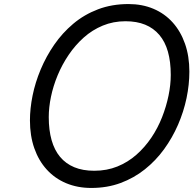

<svg xmlns="http://www.w3.org/2000/svg" viewBox="-20 -910 965 949"><path d="M431 19Q363 19 307 -4.5Q251 -28 211 -72Q171 -116 149.5 -177.5Q128 -239 128 -315Q128 -373 141 -437.5Q154 -502 181 -566.5Q208 -631 248 -689Q288 -747 342 -792.5Q396 -838 464.5 -864Q533 -890 615 -890Q683 -890 738.5 -866.5Q794 -843 833.5 -799Q873 -755 894.5 -693.5Q916 -632 916 -556Q916 -492 902 -425Q888 -358 860 -293.5Q832 -229 791 -172.5Q750 -116 696 -73Q642 -30 576 -5.5Q510 19 431 19ZM446 -66Q508 -66 560 -87Q612 -108 654 -145Q696 -182 728 -229.5Q760 -277 781 -330.5Q802 -384 813 -437.5Q824 -491 824 -540Q824 -605 810 -654.5Q796 -704 767.5 -737.5Q739 -771 697.5 -788Q656 -805 600 -805Q540 -805 488 -783.5Q436 -762 394 -724.5Q352 -687 319.5 -639Q287 -591 265 -538Q243 -485 232 -432Q221 -379 221 -331Q221 -267 235 -217.5Q249 -168 277 -134.5Q305 -101 347 -83.5Q389 -66 446 -66Z"/></svg>

Font: Playwrite DK Uloopet
Style: Regular
Weight: 400
Designer: Veronika Burian, José Scaglione
Foundry: TypeTogether
Version: Version 1.002